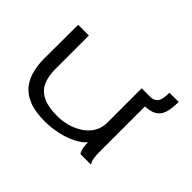

<svg xmlns="http://www.w3.org/2000/svg" viewBox="-114 -754 977 977"><g transform="rotate(45 375.0 -265.0)"><path d="M282 11Q211 11 166 -7.5Q121 -26 96.5 -58Q72 -90 62.5 -130.5Q53 -171 53 -214L54 -457H131V-214Q131 -168 145.5 -131.5Q160 -95 198.5 -74Q237 -53 308 -53Q342 -53 377.5 -62.5Q413 -72 443.5 -91.5Q474 -111 492.5 -141Q511 -171 511 -212V-457H588V-71Q588 -53 590.5 -35.5Q593 -18 602 0H527Q517 -17 514.5 -35Q512 -53 512 -70Q491 -45 453 -26.5Q415 -8 370 1.5Q325 11 282 11ZM693 -541Q693 -493 683.5 -462.5Q674 -432 648 -417.5Q622 -403 572 -403V-457Q599 -457 613 -474.5Q627 -492 627 -541Z"/></g></svg>

Font: Inconsolata ExtraExpanded
Style: Regular
Weight: 400
Width: 8
Monospace: yes
Designer: Raph Levien, Cyreal, Brenton Simpson
Foundry: Raph Levien, Cyreal, Google
Version: Version 3.000; ttfautohint (v1.8.2.53-6de2)